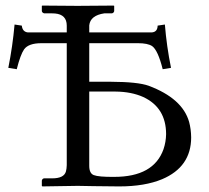

<svg xmlns="http://www.w3.org/2000/svg" viewBox="-20 -666 750 688"><path d="M522.9 -549.8Q544.4 -550.8 544.9 -574.2L570.8 -578.1Q577.1 -500 592.8 -422.9L563 -418Q545.9 -486.3 524.9 -501Q508.8 -511.2 475.1 -511.2H299.8V-373H378.9Q473.1 -372.6 512.2 -358.9Q633.8 -313.5 657.7 -229Q664.6 -203.1 665 -173.8Q665 -67.9 561 -23.9Q499 2 407.2 2Q357.9 2 315.4 1Q284.2 0 258.8 0L131.8 2L129.9 0V-19Q131.8 -26.4 138.2 -26.9H167Q209.5 -26.9 216.3 -51.8Q218.8 -61 219.2 -74.2V-511.2H127.9Q82.5 -511.2 66.4 -489.3Q53.2 -470.2 40 -418L9.8 -422.9Q25.4 -501 32.2 -578.1L58.1 -574.2Q60.5 -551.8 80.1 -549.8H219.2V-574.2Q219.2 -613.8 177.2 -617.7Q170.9 -618.2 165 -618.2H138.2Q131.3 -620.1 129.9 -626V-645L131.8 -646Q132.8 -646 257.8 -645L387.2 -646L389.2 -645V-626Q387.2 -619.1 380.9 -618.2H354Q303.7 -610.8 299.8 -575.2V-549.8ZM299.8 -337.9V-71.8Q299.8 -44.9 315.9 -38.6Q333.5 -31.7 389.2 -32.2Q530.8 -32.2 565.9 -131.3Q574.7 -157.2 575.2 -185.1Q575.2 -280.3 493.2 -318.4Q450.7 -337.4 394 -337.9Z"/></svg>

Font: Linux Libertine Display O
Style: Regular
Weight: 400
Designer: Philipp H. Poll
Foundry: Philipp H. Poll
Version: Version 5.0.9